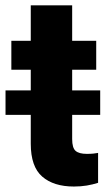

<svg xmlns="http://www.w3.org/2000/svg" viewBox="-36 -679 397 709"><path d="M334 -345.2V-254.9H230.5V-165.5Q230.5 -132.8 243.2 -121.8Q255.9 -110.8 284.7 -110.8Q298.3 -110.8 308.3 -111.8Q318.4 -112.8 326.2 -114.3V-3.9Q306.6 2.4 284.7 6.1Q262.7 9.8 236.8 9.8Q162.1 9.8 119.9 -26.9Q77.6 -63.5 77.6 -148.4V-254.9H-15.6V-345.2H77.6V-421.4H5.9V-528.3H77.6V-659.2H230.5V-528.3H319.3V-421.4H230.5V-345.2Z"/></svg>

Font: Vazirmatn FD ExtraBold
Style: Regular
Weight: 800
Designer: Saber Rastikerdar
Foundry: Saber Rastikerdar
Version: Version 33.003